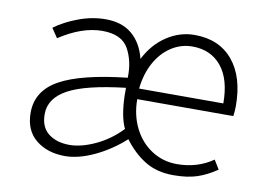

<svg xmlns="http://www.w3.org/2000/svg" viewBox="-64 -639 1037 750"><g transform="rotate(10 454.0 -264.0)"><path d="M73 -131Q73 -218 157 -264.5Q241 -311 423 -331Q425 -397 398 -445.5Q371 -494 294 -494Q214 -494 124 -435L99 -472Q136 -500 190.5 -520.5Q245 -541 299 -541Q364 -541 404 -507Q444 -473 459 -412Q490 -473 541.5 -507Q593 -541 652 -541Q749 -541 803.5 -476Q858 -411 858 -295Q858 -276 855 -255H474Q474 -192 499.5 -141Q525 -90 570 -61Q615 -32 670 -32Q751 -32 813 -75L835 -39Q797 -13 758.5 0Q720 13 664 13Q598 13 551 -16Q504 -45 467 -95Q413 -46 350 -16.5Q287 13 234 13Q164 13 118.5 -24Q73 -61 73 -131ZM447 -132Q425 -178 423 -262V-291Q266 -273 197 -235.5Q128 -198 128 -135Q128 -83 160.5 -58Q193 -33 244 -33Q290 -33 346 -59Q402 -85 447 -132ZM651 -495Q606 -495 567.5 -470Q529 -445 504.5 -400Q480 -355 474 -297H808Q808 -393 766 -444Q724 -495 651 -495Z"/></g></svg>

Font: Nebula Sans Light
Style: Regular
Weight: 300
Designer: Paul D. Hunt for Adobe (as Source Sans)
Foundry: Nebula Entertainment & Broadcasting LLC
Version: Version 1.010